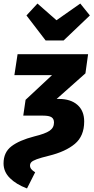

<svg xmlns="http://www.w3.org/2000/svg" viewBox="-45 -837 528 1081"><path d="M-25 83Q-25 21 19 -13Q63 -47 148 -69Q210 -84 234.5 -101Q259 -118 259 -147Q259 -168 245 -177Q231 -186 197 -186H86L99 -275L248 -414H36L54 -532H451L436 -424L274 -280H286Q353 -280 391 -246.5Q429 -213 429 -153Q429 -71 376.5 -27Q324 17 230 40Q185 51 162 59.5Q139 68 131.5 76Q124 84 124 95Q124 106 131 115Q138 124 153 133L107 224Q46 201 10.5 165.5Q-25 130 -25 83ZM461 -750 313 -609H212L104 -750L166 -817L273 -723L407 -817Z"/></svg>

Font: Fira Sans Condensed ExtraBold
Style: Italic
Weight: 800
Width: 3
Italic angle: -8°
Designer: bBox Type GmbH & Carrois Corporate GbR & Edenspiekermann AG
Foundry: bBox Type GmbH & Carrois Corporate GbR & Edenspiekermann AG
Version: Version 4.301